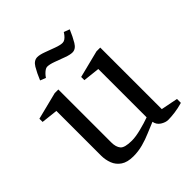

<svg xmlns="http://www.w3.org/2000/svg" viewBox="-189 -829 975 975"><g transform="rotate(-45 298.5 -341.0)"><path d="M217 10Q174 10 149 -7Q124 -24 113.5 -51.5Q103 -79 103 -109V-430L14 -440V-463L161 -500H187V-120Q187 -87 201.5 -69.5Q216 -52 268 -52Q295 -52 334.5 -62Q374 -72 404 -83V-430L314 -440V-463L461 -500H488V-58L579 -40V-12Q548 -3 520.5 0.5Q493 4 473 4Q454 4 433.5 -9Q413 -22 409 -46Q381 -35 350 -21.5Q319 -8 285.5 1Q252 10 217 10ZM371 -582Q354 -582 327 -592Q300 -602 273 -612Q246 -622 229 -622Q221 -622 212.5 -616Q204 -610 196.5 -602Q189 -594 184 -586L154 -598Q170 -637 186.5 -664.5Q203 -692 228 -692Q245 -692 272 -682Q299 -672 326 -662Q353 -652 370 -652Q379 -652 387 -657.5Q395 -663 402 -671.5Q409 -680 413 -687L444 -675Q428 -637 411.5 -609.5Q395 -582 371 -582Z"/></g></svg>

Font: Manuale
Style: Regular
Weight: 400
Designer: Eduardo Tunni / Pablo Cosgaya
Foundry: Eduardo Tunni / Pablo Cosgaya
Version: Version 1.002